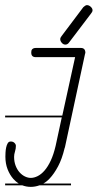

<svg xmlns="http://www.w3.org/2000/svg" viewBox="-20 -737 381 749"><path d="M257 -14H134Q117 -8 100 -8Q83 -8 67 -14H0V-21H53Q42 -28 32 -39Q18 -55 9.5 -77Q1 -99 1 -126Q1 -132 1.5 -142Q2 -152 4 -161.5Q6 -171 10 -178Q14 -185 22 -185Q31 -185 36.5 -179.5Q42 -174 42 -168Q42 -157 38.5 -146Q35 -135 35 -125Q35 -106 41 -90.5Q47 -75 56.5 -64.5Q66 -54 77.5 -48.5Q89 -43 100 -43Q113 -43 127 -50Q141 -57 154 -72Q167 -87 178 -110.5Q189 -134 197 -168L221 -279H0V-286H223L273 -514H120Q102 -514 102 -531V-534L103 -541Q107 -550 120 -550H295Q313 -550 313 -531Q313 -529 312 -528L233 -161L232 -160V-159Q222 -117 206.5 -88Q191 -59 174 -41Q162 -28 149 -21H257ZM250 -572Q244 -563 235 -563Q227 -563 221 -570Q215 -577 215 -584Q215 -590 220 -596L305 -709Q308 -712 312 -714.5Q316 -717 319 -717Q327 -717 334 -710.5Q341 -704 341 -697Q341 -691 335 -684Z"/></svg>

Font: Gruenewald VA 3. Klasse
Style: Regular
Weight: 400
Designer: Peter Wiegel
Foundry: Peter Wiegel, nach dem Schriftentwurf von Dr. H. Gr¸newald
Version: Version 0.007